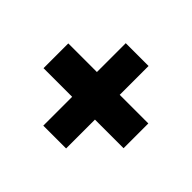

<svg xmlns="http://www.w3.org/2000/svg" viewBox="-119 -748 899 899"><g transform="rotate(-45 330.5 -299.0)"><path d="M412.5 -34.5H248.5V-564.5H412.5ZM57.5 -224V-375H603.5V-224Z"/></g></svg>

Font: Anek Latin Expanded ExtraBold
Style: Regular
Weight: 800
Width: 7
Designer: Yesha Goshar
Foundry: Ek Type
Version: Version 1.003